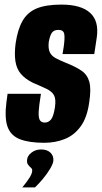

<svg xmlns="http://www.w3.org/2000/svg" viewBox="-20 -613 443 835"><path d="M172 8Q108 8 68 -7Q28 -22 13.5 -60Q-1 -98 8 -169L13 -205H158L151 -157Q147 -125 148.5 -108.5Q150 -92 157 -86Q164 -80 175 -80Q191 -80 202 -93.5Q213 -107 219 -147Q224 -182 215 -198.5Q206 -215 183.5 -226Q161 -237 123 -253Q89 -270 70.5 -292Q52 -314 47 -347Q42 -380 48 -425Q57 -486 78.5 -523Q100 -560 140 -576.5Q180 -593 247 -593Q332 -593 371.5 -557.5Q411 -522 401 -451L390 -378Q356 -378 321.5 -378Q287 -378 252 -378L257 -409Q263 -451 259 -467Q255 -483 234 -483Q214 -483 205.5 -470.5Q197 -458 192 -430Q189 -402 196.5 -386Q204 -370 221.5 -360.5Q239 -351 266 -340Q309 -323 334.5 -305.5Q360 -288 368.5 -257Q377 -226 368 -168Q359 -102 331 -63.5Q303 -25 262 -8.5Q221 8 172 8ZM77 202Q97 178 108.5 159.5Q120 141 120 130Q121 122 114.5 116.5Q108 111 102 103Q96 95 98 81Q99 65 116.5 51Q134 37 159 37Q185 37 199.5 51Q214 65 212 87Q210 101 197 122.5Q184 144 166.5 165Q149 186 132 202Z"/></svg>

Font: Alumni Sans Thin ExtraBold
Style: Italic
Weight: 800
Italic angle: -8°
Version: Version 1.016